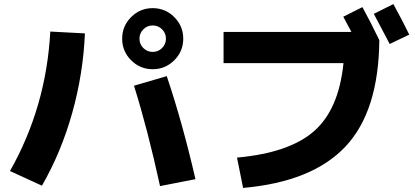

<svg xmlns="http://www.w3.org/2000/svg" viewBox="-20 -870 2040 943"><path d="M638 -449 799 -496Q876 -268 940 10L766 44Q705 -236 638 -449ZM227 -715 397 -706Q389 -510 335 -316.5Q281 -123 186 42L29 -30Q207 -344 227 -715ZM776 -634Q795 -653 795 -680Q795 -707 776 -726Q757 -745 730 -745Q703 -745 684 -726Q665 -707 665 -680Q665 -653 684 -634Q703 -615 730 -615Q757 -615 776 -634ZM836 -786Q880 -742 880 -680Q880 -618 836 -574Q792 -530 730 -530Q668 -530 624 -574Q580 -618 580 -680Q580 -742 624 -786Q668 -830 730 -830Q792 -830 836 -786Z M1760 -835Q1801 -760 1843 -673Q1840 -324 1677 -150.5Q1514 23 1174 53L1144 -96Q1400 -119 1522 -225.5Q1644 -332 1667 -560H1078V-713H1706Q1691 -742 1666 -788ZM1990 -700 1894 -654Q1840 -758 1816 -802L1912 -850Q1958 -766 1990 -700Z"/></svg>

Font: Mplus 1p ExtraBold
Style: Regular
Weight: 800
Version: Version 1.061